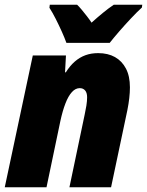

<svg xmlns="http://www.w3.org/2000/svg" viewBox="-21 -786 617 806"><path d="M-1 0 116.7 -553.2H255.9L252 -482.4H255.4Q272.5 -509.8 293 -527.6Q313.5 -545.4 337.6 -554.2Q361.8 -563 391.1 -563Q432.1 -563 461.7 -546.4Q491.2 -529.8 507.8 -498Q524.4 -466.3 524.4 -419.4Q524.4 -398.4 521.7 -374.3Q519 -350.1 513.7 -323.7L445.3 0H270.5L334.5 -305.2Q338.4 -322.3 341.6 -342.3Q344.7 -362.3 344.7 -377.4Q344.7 -396.5 336.4 -406.2Q328.1 -416 313.5 -416Q295.9 -416 280.8 -399.4Q265.6 -382.8 253.7 -351.8Q241.7 -320.8 232.4 -277.8L174.3 0ZM257.8 -606Q250 -627.9 238 -654.3Q226.1 -680.7 212.9 -706.8Q199.7 -732.9 186.5 -753.4L188 -766.1H302.7Q311.5 -757.8 322.5 -744.6Q333.5 -731.4 344.2 -717.5Q355 -703.6 363.3 -690.9Q387.7 -712.9 410.9 -731.9Q434.1 -751 456.5 -766.1H576.2L574.7 -754.4Q554.2 -735.8 528.6 -708.5Q502.9 -681.2 479 -653.6Q455.1 -626 439.5 -606Z"/></svg>

Font: Open Sans SemiCondensed ExtraBold
Style: Italic
Weight: 800
Width: 4
Italic angle: -12°
Designer: Monotype Design Team
Foundry: Monotype Imaging Inc.
Version: Version 3.003